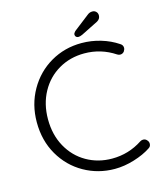

<svg xmlns="http://www.w3.org/2000/svg" viewBox="-126 -956 905 1060"><g transform="rotate(-15 326.5 -426.0)"><path d="M620 -623Q620 -614 613 -603Q604 -592 590 -592Q582 -592 574 -597Q494 -650 399 -650Q318 -650 252.5 -612Q187 -574 149.5 -505.5Q112 -437 112 -350Q112 -261 150 -192.5Q188 -124 253.5 -86.5Q319 -49 399 -49Q494 -49 573 -101Q581 -106 590 -106Q604 -106 613 -94Q620 -86 620 -75Q620 -59 606 -51Q567 -25 510 -7.5Q453 10 399 10Q304 10 223.5 -35.5Q143 -81 95.5 -163Q48 -245 48 -350Q48 -451 95 -533.5Q142 -616 222 -662.5Q302 -709 399 -709Q455 -709 508.5 -693Q562 -677 605 -648Q620 -639 620 -623ZM374 -764Q374 -772 384 -782L473 -851Q486 -862 502 -862Q515 -862 523.5 -853.5Q532 -845 532 -832Q532 -812 513 -801L415 -752Q401 -746 393 -746Q384 -746 379 -751Q374 -756 374 -764Z"/></g></svg>

Font: Quicksand
Style: Regular
Weight: 400
Designer: Andrew Paglinawan
Foundry: Andrew Paglinawan
Version: Version 3.000